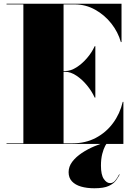

<svg xmlns="http://www.w3.org/2000/svg" viewBox="-20 -770 710 1027"><path d="M15 0V-3.5H105V-746.5H15V-750H630V-545H626.5Q611.5 -598.5 575.5 -644.2Q539.5 -690 488.8 -718.2Q438 -746.5 379.5 -746.5H320V-3.5H369Q437.5 -3.5 492.5 -32.5Q547.5 -61.5 584.5 -111.5Q621.5 -161.5 636.5 -225H640V0ZM486.5 -248Q471.5 -281.5 445.5 -313.2Q419.5 -345 388.5 -365.5Q357.5 -386 329 -386H276.5V-390H329Q357.5 -390 388.2 -409.2Q419 -428.5 445.2 -459Q471.5 -489.5 486.5 -523H490V-248ZM485 237Q444.5 237 413.5 228Q382.5 219 364.8 200Q347 181 347 151Q347 121 366.5 95.2Q386 69.5 417.5 48.5Q449 27.5 485.5 12.2Q522 -3 556 -12.5L557 -9.5Q551.5 -6 542.8 10Q534 26 527 53Q520 80 520 116Q520 165 535.2 187.2Q550.5 209.5 568.5 209.5Q584.5 209.5 595.8 196.5Q607 183.5 617.5 162.5L620 164Q612.5 178 600.5 195Q588.5 212 562 224.5Q535.5 237 485 237Z"/></svg>

Font: Bodoni Moda 48pt Black
Style: Regular
Weight: 900
Designer: Owen Earl
Foundry: indestructible type
Version: Version 2.004